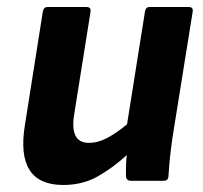

<svg xmlns="http://www.w3.org/2000/svg" viewBox="-20 -515 577 547"><path d="M160 12Q23 12 51 -159L102 -482Q104 -495 116 -495H226Q240 -495 238 -482L191 -187Q179 -108 233 -108Q259 -108 285.5 -122Q312 -136 342 -161L393 -482Q395 -495 406 -495H518Q531 -495 529 -482L472 -127Q463 -67 460 -13Q459 0 447 0H353Q340 0 339 -13Q338 -41 341 -73Q303 -38 259.5 -13Q216 12 160 12Z"/></svg>

Font: Sofia Sans ExtraBold
Style: Italic
Weight: 800
Italic angle: -9°
Designer: Botio Nikoltchev, Ani Petrova
Foundry: lettersoup
Version: Version 4.100; ttfautohint (v1.8.4.7-5d5b)